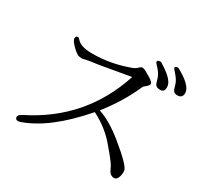

<svg xmlns="http://www.w3.org/2000/svg" viewBox="-177 -1068 1355 1306"><g transform="rotate(30 500.0 -415.0)"><path d="M868 -692Q868 -657 834.5 -657Q801 -657 792 -683L783 -713Q773 -747 746 -776Q719 -805 719 -809V-811Q719 -825 743 -825Q747 -825 753 -821Q859 -757 867 -707Q868 -699 868 -692ZM995 -723Q995 -683 954 -683Q926 -683 917 -709L908 -739Q899 -770 872 -800.5Q845 -831 845 -835Q845 -849 863 -849Q867 -849 873 -847Q995 -780 995 -723ZM900 -56Q900 -47 900 -44V-43Q900 -22 890.5 -1.5Q881 19 864.5 19Q848 19 835.5 9.5Q823 0 814.5 -20.5Q806 -41 789.5 -64.5Q773 -88 715 -156Q640 -247 527 -304Q315 -58 119 8Q113 10 108 10Q103 10 96.5 9.5Q90 9 86 1.5Q82 -6 82 -10Q82 -27 112 -42Q496 -233 628 -638Q626 -638 499.5 -615.5Q373 -593 351 -591Q329 -589 302 -583L270 -576H269Q248 -576 234 -582.5Q220 -589 199 -609Q156 -649 156 -669Q156 -689 171 -689H172Q178 -689 181 -686.5Q184 -684 192 -675Q224 -640 311 -640Q314 -640 316 -640Q457 -640 600 -693L620 -703Q647 -727 650 -727.5Q653 -728 661 -728Q669 -728 686 -719L696 -713Q761 -678 761 -662V-657Q757 -646 747 -637L729 -622Q721 -615 721 -611Q657 -465 550 -331Q639 -303 750 -213Q900 -91 900 -56Z"/></g></svg>

Font: Sawarabi Mincho
Style: Regular
Weight: 400
Version: Version 1.00